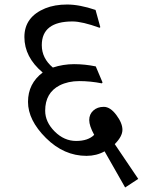

<svg xmlns="http://www.w3.org/2000/svg" viewBox="-20 -694 638 850"><path d="M431 -325Q380 -335 331 -335Q282 -335 244 -316Q180 -283 180 -204Q180 -154 222 -112Q264 -70 317 -70Q370 -70 397 -97Q375 -137 375 -162.5Q375 -188 393 -204.5Q411 -221 439.5 -221Q468 -221 495 -185Q522 -149 522 -119.5Q522 -90 488 -56L592 98L534 136L443 -24Q407 -4 363 -4Q263 -4 183.5 -83Q104 -162 104 -243Q104 -324 169 -373Q88 -441 88 -530Q88 -619 180 -657Q222 -674 277 -674Q332 -674 403 -650L424 -574L421 -571Q344 -599 301 -599Q165 -599 165 -494Q165 -436 214 -395Q260 -410 308 -410Q356 -410 404 -400L434 -329Z"/></svg>

Font: Halant Medium
Style: Regular
Weight: 500
Designer: Hitesh Malaviya (Devanagari), Satya Rajpurohit (Latin)
Foundry: Indian Type Foundry
Version: Version 1.101;PS 1.0;hotconv 1.0.78;makeotf.lib2.5.61930; tt